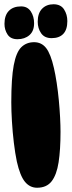

<svg xmlns="http://www.w3.org/2000/svg" viewBox="-20 -923 337 901"><path d="M154 -42Q120 -42 97 -70Q74 -98 59 -165Q51 -203 45 -253Q39 -303 36 -353.5Q33 -404 33 -443Q33 -556 44.5 -617Q56 -678 80 -701.5Q104 -725 140 -725Q175 -725 196.5 -697.5Q218 -670 233 -604Q240 -574 246 -534.5Q252 -495 256 -453Q260 -411 262 -372Q264 -333 264 -304Q264 -220 255 -161.5Q246 -103 222.5 -72.5Q199 -42 154 -42ZM62 -739Q30 -739 15.5 -761Q1 -783 1 -811Q1 -851 21.5 -872Q42 -893 79 -893Q109 -893 124.5 -869.5Q140 -846 140 -814Q140 -777 118 -758Q96 -739 62 -739ZM231 -903Q265 -903 280.5 -879Q296 -855 296 -824Q296 -784 277 -764Q258 -744 222 -744Q189 -744 173 -767Q157 -790 157 -821Q157 -861 177.5 -882Q198 -903 231 -903Z"/></svg>

Font: DynaPuff Condensed SemiBold
Style: Regular
Weight: 600
Width: 3
Designer: Toshi Omagari, Jennifer Daniel
Foundry: Google Fonts
Version: Version 2.000